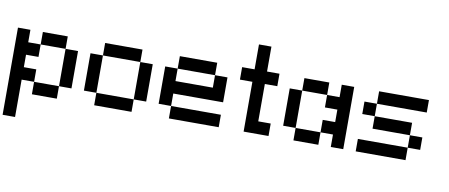

<svg xmlns="http://www.w3.org/2000/svg" viewBox="-81 -1122 3941 1687"><g transform="rotate(10 1889.0 -278.0)"><path d="M444.4 -111.1V-444.4H555.6V-111.1ZM111.1 -222.2H222.2V-111.1H111.1V222.2H0V-555.6H111.1V-444.4H222.2V-333.3H111.1ZM222.2 -444.4V-555.6H444.4V-444.4ZM222.2 0V-111.1H444.4V0Z M777.8 -111.1H666.7V-444.4H777.8ZM1111.1 -444.4H777.8V-555.6H1111.1ZM1222.2 -111.1H1111.1V-444.4H1222.2ZM1111.1 0H777.8V-111.1H1111.1Z M1777.8 -444.4H1444.4V-555.6H1777.8ZM1444.4 -222.2V-111.1H1333.3V-444.4H1444.4V-333.3H1777.8V-444.4H1888.9V-222.2ZM1888.9 0H1444.4V-111.1H1888.9Z M2222.2 -555.6H2333.3V-444.4H2222.2V-111.1H2333.3V0H2111.1V-444.4H2000V-555.6H2111.1V-777.8H2222.2Z M2555.6 -111.1H2444.4V-444.4H2555.6ZM2888.9 -333.3H2777.8V-444.4H2888.9V-555.6H3000V0H2888.9V-111.1H2777.8V-222.2H2888.9ZM2777.8 0H2555.6V-111.1H2777.8ZM2777.8 -444.4H2555.6V-555.6H2777.8Z M3555.6 0H3111.1V-111.1H3555.6ZM3666.7 -111.1H3555.6V-222.2H3666.7ZM3555.6 -222.2H3222.2V-333.3H3555.6ZM3222.2 -333.3H3111.1V-444.4H3222.2ZM3666.7 -444.4H3222.2V-555.6H3666.7Z"/></g></svg>

Font: Pixeloid Sans
Style: Regular
Weight: 400
Designer: GGBotNet
Foundry: GGBotNet
Version: 0.5